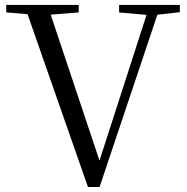

<svg xmlns="http://www.w3.org/2000/svg" viewBox="-20 -748 754 775"><path d="M335 6.7H382L628.4 -728H584.4L377 -85.6L372.8 -70.9H391.2L171.6 -728H78.1ZM5.2 -698 136.9 -686.9H157.9L297.6 -697.8V-728H5.2ZM460.8 -697.8 581.9 -686.9H598.5L706 -698.8V-728H460.8Z"/></svg>

Font: Source Han Serif TW VF
Style: Regular
Weight: 250
Designer: Ryoko NISHIZUKA 西塚涼子 (kana & ideographs); Frank Grießhammer (Latin, Greek & Cyrillic); Wenlong ZHANG 张文龙 (bopomofo); San
Foundry: Adobe
Version: Version 2.002;hotconv 1.1.0;makeotfexe 2.6.0